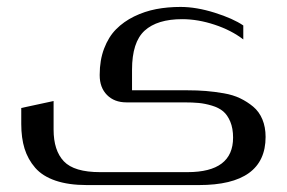

<svg xmlns="http://www.w3.org/2000/svg" viewBox="-20 -432 824 551"><path d="M266.1 -215.8V-217.8Q266.1 -259.3 278.8 -292.7Q291.5 -326.2 313.2 -348.1Q335 -370.1 365 -384.8Q395 -399.4 428 -405.8Q460.9 -412.1 498 -412.1Q543.5 -412.1 596.2 -395.5Q648.9 -378.9 678.2 -358.9V-318.8Q644 -345.2 595.9 -361.1Q547.9 -377 502.9 -377Q431.2 -377 395 -344Q358.9 -311 358.9 -231.9V-172.9H517.1Q546.4 -172.9 570.8 -170.9Q595.2 -168.9 622.1 -164.3Q648.9 -159.7 669.2 -149.9Q689.5 -140.1 706.5 -126Q723.6 -111.8 732.9 -89.6Q742.2 -67.4 742.2 -39.1Q742.2 99.1 550.8 99.1H229Q176.8 99.1 139.4 86.4Q102.1 73.7 81.1 49.6Q60.1 25.4 50.5 -5.4Q41 -36.1 41 -76.2V-122.1L133.8 -142.1V-60.1Q133.8 0 163.3 31Q192.9 62 267.1 62H518.1Q648.9 62 648.9 -37.1Q648.9 -63.5 640.9 -82.8Q632.8 -102.1 620.4 -112.5Q607.9 -123 588.1 -128.9Q568.4 -134.8 550.5 -136.5Q532.7 -138.2 507.8 -138.2H342.8Q308.1 -138.2 287.1 -159.4Q266.1 -180.7 266.1 -215.8Z"/></svg>

Font: Wesal
Style: Regular
Weight: 300
Designer: Ahmed zaza
Foundry: Ahmed zaza
Version: Version 2.01